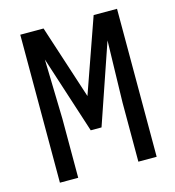

<svg xmlns="http://www.w3.org/2000/svg" viewBox="-106 -801 813 891"><g transform="rotate(-15 300.0 -355.5)"><path d="M184.1 -710.9H72.3V0H160.2V-283.7L152.8 -570.3L273.4 -197.8H325.2L456.5 -580.6L449.2 -283.7V0H537.1V-710.9H424.8L299.8 -355.5Z"/></g></svg>

Font: Roboto Mono
Style: Regular
Weight: 400
Monospace: yes
Designer: Google
Version: Version 3.000